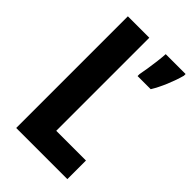

<svg xmlns="http://www.w3.org/2000/svg" viewBox="-217 -791 868 868"><g transform="rotate(45 216.5 -357.0)"><path d="M64 0V-714H201V-119H391V0ZM433 -703Q423 -666 406 -625.5Q389 -585 370 -554H286V-567Q289 -581 293.5 -609Q298 -637 301.5 -666.5Q305 -696 306 -714H433Z"/></g></svg>

Font: Noto Sans Khmer UI ExtraCondensed
Style: Bold
Weight: 700
Width: 2
Designer: Danh Hong and the Monotype Design Team
Foundry: Monotype Imaging Inc.
Version: Version 2.002; ttfautohint (v1.8.4.7-5d5b)